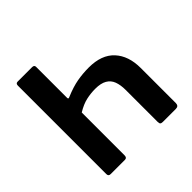

<svg xmlns="http://www.w3.org/2000/svg" viewBox="-186 -914 1086 1086"><g transform="rotate(-45 357.0 -371.0)"><path d="M217 -742Q234 -742 234 -727V-479Q234 -467 247 -474Q304 -498 349 -506Q394 -514 442 -514Q544 -514 596 -457.5Q648 -401 648 -304V-24Q648 0 625 0H520Q509 0 504.5 -4.5Q500 -9 500 -21V-277Q500 -316 489.5 -344.5Q479 -373 453 -388Q427 -403 383 -403Q346 -403 310.5 -395Q275 -387 234 -362V-20Q234 0 218 0H103Q86 0 86 -17V-725Q86 -742 101 -742Z"/></g></svg>

Font: Libre Franklin SemiBold
Style: Regular
Weight: 600
Designer: Pablo Impallari, Rodrigo Fuenzalida, Nhung Nguyen
Foundry: Impallari Type
Version: Version 3.000